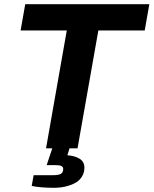

<svg xmlns="http://www.w3.org/2000/svg" viewBox="-20 -706 731 914"><path d="M199.2 0 297.9 -561H78.1L100.1 -686H690.9L668.9 -561H448.2L349.1 0H311L300.8 33.2Q336.4 35.6 359.1 49.8Q381.8 64 381.8 91.8Q381.8 114.7 371.3 132.6Q360.8 150.4 345.5 160.4Q330.1 170.4 309.6 177Q289.1 183.6 271.5 185.8Q253.9 188 236.8 188Q174.3 188 130.9 179.2L140.1 127.9H233.9Q257.8 127.9 269.3 121.8Q280.8 115.7 280.8 98.1Q280.8 88.9 272.7 84.5Q264.6 80.1 245.1 80.1H202.1L229 0Z"/></svg>

Font: Archivo
Style: Bold Italic
Weight: 700
Italic angle: -10°
Designer: Hector Gatti
Foundry: Omnibus-Type
Version: Version 2.001